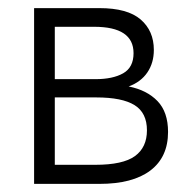

<svg xmlns="http://www.w3.org/2000/svg" viewBox="-20 -453 468 473"><path d="M64 -433H225Q294 -433 326.5 -405Q359 -377 359 -330Q359 -298 343 -274.5Q327 -251 297 -240Q342 -231 368 -204Q394 -177 394 -128Q394 -66 350.5 -33Q307 0 225 0H64ZM115 -213V-47H215Q283 -47 312.5 -68.5Q342 -90 342 -132Q342 -175 311.5 -194Q281 -213 217 -213ZM115 -387V-258H215Q258 -258 283.5 -272.5Q309 -287 309 -322Q309 -387 212 -387Z"/></svg>

Font: Tilda Sans Light
Style: Regular
Weight: 300
Designer: ParaType Ltd
Foundry: ParaType Ltd
Version: Version 1.009